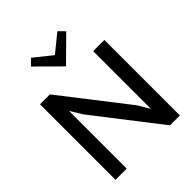

<svg xmlns="http://www.w3.org/2000/svg" viewBox="-293 -1282 1456 1456"><g transform="rotate(-45 435.0 -554.5)"><path d="M622 -1061 434 -875H431L244 -1061L291 -1108L433 -994L435 -995L575 -1109ZM780 0H674L268 -524L212 -616H210V0H90V-810H196L604 -285L658 -194H660V-810H780Z"/></g></svg>

Font: Sinkin Sans 500 Medium
Style: 500 Medium
Weight: 500
Designer: Keith Bates
Foundry: K-Type
Version: Sinkin Sans (version 1.0)  by Keith Bates   •   © 2014   www